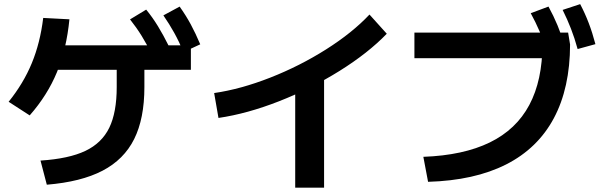

<svg xmlns="http://www.w3.org/2000/svg" viewBox="-20 -838 2852 911"><path d="M533.8 -424.7V-567.9H665.1V-424.7Q665.1 -275.5 616.6 -178.2Q568.2 -81 466.4 -28Q364.7 25 202.1 38.4L172.2 -76.1Q306.5 -84.8 384.8 -121.9Q463.1 -159.1 498.5 -231.9Q533.8 -304.8 533.8 -424.7ZM185 -752.9 309.4 -746.4Q295.6 -605.5 250.3 -495.8Q205 -386 120.9 -290.5L21 -355.1Q91.4 -442.4 131 -538.6Q170.7 -634.7 185 -752.9ZM203 -622.8H885.7V-506.7H203ZM597 -746 673.6 -792.4Q704 -755.3 729.5 -713.5Q755 -671.8 781.5 -618.5L702.7 -575.4Q677.2 -627 652.4 -667.3Q627.5 -707.6 597 -746ZM755.2 -765 832.3 -806.7Q861.7 -765.5 884.9 -722.8Q908 -680 930.1 -627.7L850.6 -590.8Q829.3 -641.5 806.5 -682.6Q783.8 -723.6 755.2 -765Z M1733.1 -769 1815.2 -677.9Q1726.6 -586.1 1591.1 -501.5Q1455.5 -417 1303.9 -357.5Q1152.3 -298.1 1016.6 -278.4L996.1 -396.5Q1122.1 -414.7 1262 -469.6Q1402 -524.5 1527.1 -603.6Q1652.2 -682.8 1733.1 -769ZM1380.7 -485.7H1517.7V52.5H1380.7Z M2553.7 -629 2618 -562H1946.3V-683.3H2675.6L2684.9 -626.9Q2684.5 -420.4 2607.8 -277Q2531.1 -133.6 2381.1 -57.6Q2231 18.3 2011.1 24.7L1988.7 -93.9Q2178.4 -100.9 2303.9 -162.1Q2429.4 -223.4 2491.5 -340Q2553.7 -456.6 2553.7 -629ZM2498.2 -775.4 2582.4 -806.8Q2606.6 -762.9 2625.4 -717.5Q2644.2 -672.1 2660.1 -619.1L2575 -592.6Q2558.4 -646.9 2540 -689.7Q2521.6 -732.6 2498.2 -775.4ZM2649.6 -791 2732.8 -818.4Q2756 -774.2 2773.3 -728.8Q2790.7 -683.5 2805.1 -628.5L2720.7 -605.3Q2706 -658.6 2689 -702.1Q2672.1 -745.7 2649.6 -791Z"/></svg>

Font: WEMIX Pretendard Variable
Style: Regular
Weight: 400
Designer: Base glyphs from Inter by Rasmus Andersson; Hangeul glyphs from Noto Sans CJK(Source Han Sans) by Jang Soo-young and Kan
Foundry: Kil Hyung-jin
Version: Version 1.000;Glyphs 3.2 (3208)